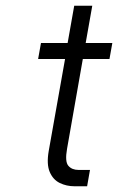

<svg xmlns="http://www.w3.org/2000/svg" viewBox="-20 -650 412 670"><path d="M294 -57 284 0H240Q212 0 188.5 -11.5Q165 -23 153.5 -50Q142 -77 150 -123L207 -444H113L123 -500H216L239 -630H302L279 -500H372L362 -444H269L214 -131Q206 -86 218.5 -71.5Q231 -57 254 -57Z"/></svg>

Font: Overused Grotesk Book
Style: Italic
Weight: 350
Italic angle: -10°
Version: Version 0.003